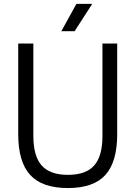

<svg xmlns="http://www.w3.org/2000/svg" viewBox="-20 -966 703 996"><path d="M332.5 9.5Q199 9.5 136.8 -58.2Q74.5 -126 74.5 -270V-740H153V-261Q153 -156.5 196 -107.8Q239 -59 332.5 -59Q426 -59 468.8 -107.8Q511.5 -156.5 511.5 -261V-740H588V-270Q588 -126 526.5 -58.2Q465 9.5 332.5 9.5ZM298 -804 376.5 -946H458.5L367 -804Z"/></svg>

Font: Encode Sans SmCnd
Style: Regular
Weight: 400
Width: 4
Designer: Multiple Designers
Foundry: Impallari Type
Version: Version 3.002; ttfautohint (v1.8.3) -l 8 -r 50 -G 200 -x 14 